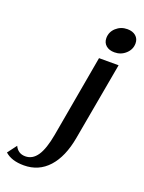

<svg xmlns="http://www.w3.org/2000/svg" viewBox="-302 -763 769 1023"><g transform="rotate(20 82.5 -251.5)"><path d="M148 -604Q148 -639 174.5 -663Q201 -687 238 -687Q268 -687 286 -671.5Q304 -656 304 -630Q304 -596 277.5 -571.5Q251 -547 214 -547Q184 -547 166 -562.5Q148 -578 148 -604ZM-141 150 -102 98Q-84 136 -43 136Q-2 136 24.5 97Q51 58 66 -26L148 -490H259L180 -49Q160 63 105 123.5Q50 184 -34 184Q-104 184 -141 150Z"/></g></svg>

Font: Fahkwang Medium
Style: Italic
Weight: 500
Italic angle: -10°
Version: Version 1.000; ttfautohint (v1.6)